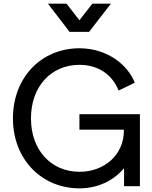

<svg xmlns="http://www.w3.org/2000/svg" viewBox="-20 -1022 834 1054"><path d="M417 12C515 12 603 -29 661 -99V0H748V-395H416V-310H660V-305C660 -171 552 -79 417 -79C261 -79 150 -197 150 -372C150 -547 260 -666 416 -666C521 -666 597 -611 631 -525L720 -568C682 -665 570 -757 416 -757C205 -757 51 -595 51 -372C51 -150 206 12 417 12ZM243 -1002 362 -847H469L589 -1002H487L416 -911L345 -1002Z"/></svg>

Font: Mluvka Medium
Style: Regular
Weight: 500
Designer: Modified by Jiří Krblich, Original typeface by Gumpita Rahayu
Foundry: Gumpita Rahayu & Jiří Krblich
Version: Version 2.000;Glyphs 3.1.1 (3134)